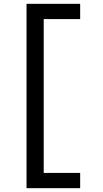

<svg xmlns="http://www.w3.org/2000/svg" viewBox="-20 -843 540 1006"><path d="M119 143V-823H400V-743H209V63H400V143Z"/></svg>

Font: Iosevka Bendy Medium
Style: Regular
Weight: 500
Monospace: yes
Designer: Belleve Invis
Foundry: Belleve Invis
Version: Version 30.1.2